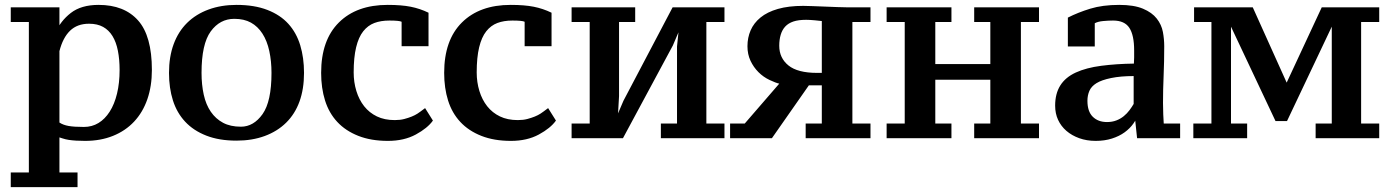

<svg xmlns="http://www.w3.org/2000/svg" viewBox="-20 -560 5698 785"><path d="M297 205H24V145H98V-470H24V-530H223V-425H206Q227 -474 269.5 -507Q312 -540 383 -540Q488 -540 544.5 -476.5Q601 -413 601 -274Q601 -208 582.5 -154.5Q564 -101 528.5 -63Q493 -25 442 -4.5Q391 16 328 16Q308 16 291.5 15Q275 14 261.5 12Q248 10 234.5 5.5Q221 1 223 2V145H297ZM344 -463Q296 -463 266.5 -434.5Q237 -406 223 -351V-59Q238 -49 260.5 -45Q283 -41 323 -41Q356 -41 382.5 -57Q409 -73 428.5 -103.5Q448 -134 458.5 -177.5Q469 -221 469 -274Q469 -317 462 -352.5Q455 -388 440 -412.5Q425 -437 401.5 -450Q378 -463 344 -463Z M671 -262Q671 -328 690 -379.5Q709 -431 745 -466.5Q781 -502 832.5 -521Q884 -540 947 -540Q1020 -540 1073 -519.5Q1126 -499 1159 -462.5Q1192 -426 1207.5 -375Q1223 -324 1223 -262Q1223 -196 1204.5 -145Q1186 -94 1150 -58.5Q1114 -23 1062.5 -4Q1011 15 947 15Q876 15 823.5 -5.5Q771 -26 737 -62.5Q703 -99 687 -149.5Q671 -200 671 -262ZM804 -262Q804 -214 813 -173Q822 -132 842 -103Q862 -74 892 -58Q922 -42 965 -42Q1017 -42 1053.5 -93.5Q1090 -145 1090 -262Q1090 -310 1081 -351.5Q1072 -393 1053 -422.5Q1034 -452 1006 -467.5Q978 -483 938 -483Q879 -483 841.5 -431.5Q804 -380 804 -262Z M1750 -67Q1728 -36 1680 -10Q1632 16 1566 16Q1497 16 1445 -4.5Q1393 -25 1359 -61.5Q1325 -98 1309 -149Q1293 -200 1293 -262Q1293 -396 1365.5 -468Q1438 -540 1565 -540Q1621 -540 1659 -532.5Q1697 -525 1732 -508V-371H1622V-471Q1613 -476 1572 -476Q1537 -476 1510.5 -466Q1484 -456 1465 -432Q1446 -408 1436 -366.5Q1426 -325 1426 -264Q1426 -224 1437 -188Q1448 -152 1469 -125.5Q1490 -99 1521 -84Q1552 -69 1594 -69Q1616 -69 1633 -73.5Q1650 -78 1663.5 -83.5Q1677 -89 1687 -95.5Q1697 -102 1718 -118Z M2253 -67Q2231 -36 2183 -10Q2135 16 2069 16Q2000 16 1948 -4.5Q1896 -25 1862 -61.5Q1828 -98 1812 -149Q1796 -200 1796 -262Q1796 -396 1868.5 -468Q1941 -540 2068 -540Q2124 -540 2162 -532.5Q2200 -525 2235 -508V-371H2125V-471Q2116 -476 2075 -476Q2040 -476 2013.5 -466Q1987 -456 1968 -432Q1949 -408 1939 -366.5Q1929 -325 1929 -264Q1929 -224 1940 -188Q1951 -152 1972 -125.5Q1993 -99 2024 -84Q2055 -69 2097 -69Q2119 -69 2136 -73.5Q2153 -78 2166.5 -83.5Q2180 -89 2190 -95.5Q2200 -102 2221 -118Z M2317 -530H2577V-470H2511V-167L2505 -64H2493L2529 -148L2730 -530H2942V-470H2868V-55H2942V5H2682V-55H2748V-370L2758 -468H2771L2731 -374L2527 5H2317V-55H2391V-470H2317Z M3036 -371Q3036 -406 3049 -436Q3062 -466 3089.5 -488.5Q3117 -511 3160.5 -523.5Q3204 -536 3264 -536Q3277 -536 3302 -535Q3327 -534 3354 -533Q3381 -532 3405.5 -531Q3430 -530 3445 -530H3539V-470H3465V-55H3539V5H3274V-55H3340V-211H3287L3136 5H2965V-55H3025L3166 -218Q3152 -221 3126.5 -233Q3101 -245 3081 -265Q3061 -285 3048.5 -311.5Q3036 -338 3036 -371ZM3340 -474Q3334 -475 3311.5 -477Q3289 -479 3276 -479Q3244 -479 3223.5 -472Q3203 -465 3190.5 -451.5Q3178 -438 3172 -418Q3166 -398 3166 -373Q3166 -323 3203.5 -292.5Q3241 -262 3321 -262H3340Z M3870 5H3605V-55H3679V-470H3605V-530H3870V-470H3804V-298H4029V-470H3963V-530H4228V-470H4154V-55H4228V5H3963V-55H4029V-234H3804V-55H3870Z M4735 -139Q4735 -116 4736 -92.5Q4737 -69 4738 -55H4805V5H4629L4619 -90H4632Q4628 -75 4614 -55Q4600 -35 4578 -19Q4556 -3 4526 6.5Q4496 16 4460 16Q4423 16 4392.5 5Q4362 -6 4340 -25Q4318 -44 4306 -70Q4294 -96 4294 -128Q4294 -177 4315 -210.5Q4336 -244 4378.5 -263.5Q4421 -283 4482.5 -291Q4544 -299 4616 -300Q4617 -311 4617 -325.5Q4617 -340 4617 -354Q4617 -416 4597.5 -446Q4578 -476 4531 -476Q4512 -476 4490.5 -474Q4469 -472 4456 -465V-370H4346V-488Q4387 -509 4437.5 -524.5Q4488 -540 4556 -540Q4616 -540 4653 -524.5Q4690 -509 4709.5 -484Q4729 -459 4734.5 -429.5Q4740 -400 4740 -371Q4740 -308 4737.5 -250.5Q4735 -193 4735 -139ZM4506 -61Q4527 -61 4544 -67.5Q4561 -74 4574.5 -85Q4588 -96 4598 -109.5Q4608 -123 4615 -135V-249Q4562 -249 4523 -241Q4484 -233 4463 -220Q4442 -207 4434 -188.5Q4426 -170 4426 -148Q4426 -104 4448 -82.5Q4470 -61 4506 -61Z M5079 5H4859V-55H4933V-470H4862V-530H5102L5247 -208H5234L5384 -530H5619V-470H5545V-55H5619V5H5359V-55H5425V-470H5434L5242 -65H5195L5004 -470H5013V-55H5079Z"/></svg>

Font: PT Serif Caption
Style: Semibold
Weight: 600
Designer: A.Korolkova, O.Umpeleva, V.Yefimov
Foundry: ParaType Ltd
Version: Version 1.00;May 2, 2020;FontCreator 12.0.0.2544 64-bit